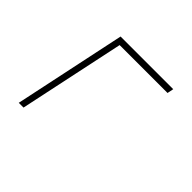

<svg xmlns="http://www.w3.org/2000/svg" viewBox="-128 -693 856 856"><g transform="rotate(45 300.0 -265.0)"><path d="M78 0 190 -530H522L516 -500H214L108 0Z"/></g></svg>

Font: Geist Mono Thin
Style: Italic
Weight: 100
Italic angle: -12°
Monospace: yes
Designer: Basement.studio, Andrés Briganti, Mateo Zaragoza
Foundry: Basement.studio, Vercel, Andrés Briganti, Guido Ferreyra, Mateo Zaragoza
Version: Version 1.500; ttfautohint (v1.8.4.7-5d5b)